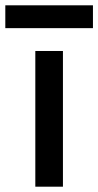

<svg xmlns="http://www.w3.org/2000/svg" viewBox="-57 -703 370 723"><path d="M-37 -597V-683H293V-597ZM76 0V-511H180V0Z"/></svg>

Font: Overpass Light
Style: Bold
Weight: 600
Designer: Delve Withrington, Thomas Jockin
Foundry: Delve Fonts
Version: Version 3.000;DELV;Overpass